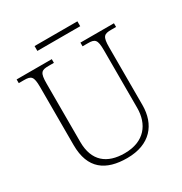

<svg xmlns="http://www.w3.org/2000/svg" viewBox="-192 -974 1070 1126"><g transform="rotate(-30 343.5 -410.5)"><path d="M202 -798H492V-831H202ZM345 10C501 10 577 -84 577 -215V-605C577 -679 590 -689 639 -689H672V-714H445V-689H481C529 -689 542 -679 542 -606V-216C542 -108 482 -22 346 -22C228 -22 153 -80 153 -210V-605C153 -679 166 -689 215 -689H251V-714H13V-689H48C97 -689 110 -679 110 -606V-214C110 -51 202 10 345 10Z"/></g></svg>

Font: Noto Serif Georgian ExtraLight
Style: Regular
Weight: 200
Designer: Monotype Design Team, Akaki Razmadze
Foundry: Google LLC
Version: Version 2.003